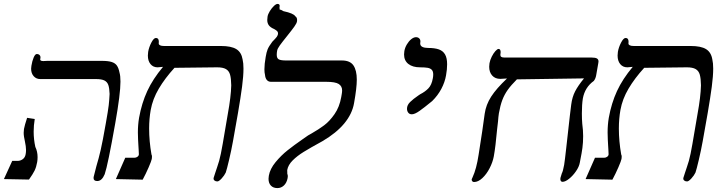

<svg xmlns="http://www.w3.org/2000/svg" viewBox="-23 -915 3664 981"><path d="M149 -242.5Q149 -203 157.5 -164.5Q169 -140.5 169 -112Q169 -99 167 -87Q162.5 -61.5 153.8 -43.5Q145 -25.5 125 2.5L-3 0L39.5 -93H67.5Q81 -93 93 -101.5Q105 -110 108 -127Q110 -137.5 110 -149Q110 -166 104 -194Q101.5 -204.5 99.8 -215.5Q98 -226.5 98 -236.5Q98 -245.5 99.5 -256Q103 -275 115.5 -313L154.5 -307Q149 -274 149 -242.5ZM136 -564Q136 -571.5 137.5 -579Q141.5 -603.5 149 -621.2Q156.5 -639 165 -639Q174.5 -639 179.8 -633Q185 -627 183.5 -618L182.5 -613Q180.5 -603 198.5 -603Q204 -603 209.2 -603.5Q214.5 -604 218.5 -604H497.5Q530 -604 547.8 -598.2Q565.5 -592.5 574.2 -580Q583 -567.5 587.5 -544.5Q592.5 -528 592.5 -498Q592.5 -435.5 566 -286Q528 -71 512 -25Q497.5 10 474 10Q455 10 455 -5.5Q455 -9 455.5 -11Q457.5 -21 469.5 -66Q481.5 -105.5 491.5 -149Q501.5 -192.5 517.5 -284Q529.5 -351 532.5 -377.5Q535.5 -404 537 -435Q536 -464.5 530.5 -480.5Q525 -496.5 510.5 -503.8Q496 -511 468 -511H183Q162 -511 149 -525.8Q136 -540.5 136 -564Z M1167.5 -194Q1159 -147 1147.5 -98.2Q1136 -49.5 1130.5 -33.5Q1123.5 -18.5 1109.5 -3.2Q1095.5 12 1087.5 12Q1078.5 12 1072.8 7.2Q1067 2.5 1068.5 -6Q1069 -9 1077 -32.5L1086.5 -61Q1097.5 -91 1105.5 -130Q1113.5 -169 1127 -251Q1134.5 -297 1141 -333Q1157 -420 1158.5 -479Q1158 -514 1152.5 -533.5Q1147 -553 1131.5 -562Q1116 -571 1086.5 -571L868.5 -568.5Q820 -515.5 788.5 -462.2Q757 -409 747 -353Q739 -308 739 -258Q739 -193.5 751 -125.5Q753.5 -122 753.5 -114Q753.5 -107 752.5 -103Q751 -93.5 736.5 -60Q722 -26.5 706 3L569 0L617 -109H664Q672.5 -109 679.5 -114.2Q686.5 -119.5 686.5 -127L685.5 -149L684 -174Q683.5 -181.5 682.5 -201.5Q681.5 -221.5 681.5 -238Q681.5 -277.5 687.5 -313Q701 -388 729.5 -449.8Q758 -511.5 810 -573.5L782.5 -571Q759.5 -571 746 -587.5Q732.5 -604 732.5 -631Q732.5 -640.5 734 -650Q738 -673.5 750.2 -697.2Q762.5 -721 773.5 -721Q788.5 -721 788.5 -702L788 -692.5Q788 -687 794.8 -683.5Q801.5 -680 815 -680H1106Q1158.5 -680 1184.5 -664Q1210.5 -648 1216.5 -611.5Q1221 -593 1221 -564.5Q1221 -527 1213.8 -472Q1206.5 -417 1193 -338Z M1625 -194Q1562 -159.5 1528.8 -139Q1495.5 -118.5 1472.2 -95.2Q1449 -72 1444.5 -46L1445 -26.5Q1447.5 -21.5 1447.5 -14.5Q1447.5 -12 1446.5 -5Q1442 19 1427.8 32.5Q1413.5 46 1394.5 46Q1373 46 1361 33.2Q1349 20.5 1349 -1.5Q1349 -9 1350.5 -17Q1356.5 -52 1385.2 -86.8Q1414 -121.5 1446.5 -147.2Q1479 -173 1523 -203.5Q1543 -217 1551 -223Q1563.5 -230.5 1569.5 -233.5Q1605.5 -254 1633.2 -274.8Q1661 -295.5 1686.2 -331.8Q1711.5 -368 1720.5 -419Q1721 -422.5 1723 -433.5Q1725 -444.5 1725 -453Q1725 -474.5 1707.8 -485.8Q1690.5 -497 1643.5 -497H1361.5Q1348.5 -497 1340.5 -506.2Q1332.5 -515.5 1331 -532.5Q1328 -544 1328 -561Q1328 -587 1334.5 -624Q1338.5 -648.5 1344.5 -663.2Q1350.5 -678 1368.5 -702Q1385.5 -719 1391.5 -727.2Q1397.5 -735.5 1397.5 -745Q1397.5 -751.5 1393 -756Q1388.5 -760.5 1378 -766.5Q1359 -774.5 1350.8 -785.5Q1342.5 -796.5 1342.5 -813Q1342.5 -821 1344 -830Q1346 -842.5 1355.5 -858Q1365 -873.5 1376.2 -884.2Q1387.5 -895 1395 -895Q1406 -895 1406 -884.5Q1406 -883 1405 -877L1406 -866Q1412.5 -866 1425 -858Q1451 -852.5 1466.5 -845.8Q1482 -839 1485 -832.5Q1495 -826.5 1495 -813Q1495 -808.5 1494.5 -806Q1493 -796 1480.5 -778.5Q1468 -761 1443.5 -730.5Q1418.5 -699.5 1406.5 -682.8Q1394.5 -666 1393 -656Q1391 -645.5 1391 -635Q1391 -617.5 1401.2 -611.8Q1411.5 -606 1439 -606H1724Q1765.5 -606 1782.8 -580.8Q1800 -555.5 1800 -508Q1800 -466 1786 -388Q1776.5 -333 1735.8 -284Q1695 -235 1625 -194Z M2081 -331Q2069.5 -331 2063 -339.2Q2056.5 -347.5 2056.5 -359.5Q2056.5 -378 2072.5 -393.8Q2088.5 -409.5 2115 -427.5L2124 -433.5Q2149.5 -446.5 2166 -463.8Q2182.5 -481 2188.5 -515Q2190.5 -525 2190.5 -534.5Q2190.5 -550.5 2183.2 -558.2Q2176 -566 2162.2 -568.5Q2148.5 -571 2123.5 -571Q2085.5 -571 2063.5 -588.2Q2041.5 -605.5 2041.5 -637Q2041.5 -645 2043 -654Q2046 -671.5 2055.8 -688Q2065.5 -704.5 2078.2 -714.8Q2091 -725 2102.5 -725Q2112.5 -725 2118.8 -719Q2125 -713 2125 -703.5Q2125 -700 2124.5 -698Q2124 -696.5 2124 -693Q2124 -681 2135 -675.5Q2146 -670 2164.5 -670Q2198.5 -670 2219.5 -662.5Q2240.5 -655 2251 -636.8Q2261.5 -618.5 2261.5 -586.5Q2261.5 -560.5 2256 -530Q2250 -495 2232 -461Q2214 -427 2185 -398.5Q2145.5 -366 2120.8 -348.5Q2096 -331 2081 -331Z M2387 1 2391.5 -9Q2411.5 -52 2422.5 -125L2441 -245L2453.5 -334Q2460 -380 2486.5 -421.2Q2513 -462.5 2567.5 -514L2533.5 -512Q2507 -512 2491.8 -529Q2476.5 -546 2476.5 -574Q2476.5 -583 2478 -592Q2481 -608.5 2489.5 -625.5Q2498 -642.5 2508 -653.8Q2518 -665 2524.5 -665Q2529.5 -665 2532.2 -660.8Q2535 -656.5 2535 -649Q2535 -646 2534 -639Q2533.5 -637.5 2533.5 -634.5Q2533.5 -627.5 2538.5 -624.2Q2543.5 -621 2554.5 -621H2999.5Q3019 -621 3027 -616.2Q3035 -611.5 3035 -601Q3035 -599 3034 -593L3023 -530Q3020 -513 3011 -501.5Q2965.5 -469 2955 -412Q2950 -381 2950 -335Q2950 -305 2952 -282.5Q2956.5 -249.5 2956.5 -219.5Q2956.5 -187 2952.8 -159.2Q2949 -131.5 2942.5 -100L2939.5 -84Q2936 -63.5 2920.2 -40.5Q2904.5 -17.5 2885 -1.8Q2865.5 14 2851 14Q2846 14 2843 10.2Q2840 6.5 2840 0Q2840 -4 2840.5 -6Q2843.5 -17.5 2847.5 -29Q2853.5 -39.5 2859.5 -73Q2863 -94.5 2870 -158Q2882 -271.5 2888.5 -323L2895.5 -380Q2900.5 -419.5 2915.8 -448.8Q2931 -478 2961 -514.5L2618 -509.5Q2588.5 -480 2571.2 -455.8Q2554 -431.5 2543.5 -403.8Q2533 -376 2526 -336Q2524 -325 2523.5 -317Q2523 -303.5 2517 -255Q2509 -165.5 2500 -116Q2494.5 -86.5 2478.8 -55.8Q2463 -25 2441.5 -5Q2420 15 2399 15Q2393 15 2389.8 10.8Q2386.5 6.5 2387 1Z M3567.5 -194Q3559 -147 3547.5 -98.2Q3536 -49.5 3530.5 -33.5Q3523.5 -18.5 3509.5 -3.2Q3495.5 12 3487.5 12Q3478.5 12 3472.8 7.2Q3467 2.5 3468.5 -6Q3469 -9 3477 -32.5L3486.5 -61Q3497.5 -91 3505.5 -130Q3513.5 -169 3527 -251Q3534.5 -297 3541 -333Q3557 -420 3558.5 -479Q3558 -514 3552.5 -533.5Q3547 -553 3531.5 -562Q3516 -571 3486.5 -571L3268.5 -568.5Q3220 -515.5 3188.5 -462.2Q3157 -409 3147 -353Q3139 -308 3139 -258Q3139 -193.5 3151 -125.5Q3153.5 -122 3153.5 -114Q3153.5 -107 3152.5 -103Q3151 -93.5 3136.5 -60Q3122 -26.5 3106 3L2969 0L3017 -109H3064Q3072.5 -109 3079.5 -114.2Q3086.5 -119.5 3086.5 -127L3085.5 -149L3084 -174Q3083.5 -181.5 3082.5 -201.5Q3081.5 -221.5 3081.5 -238Q3081.5 -277.5 3087.5 -313Q3101 -388 3129.5 -449.8Q3158 -511.5 3210 -573.5L3182.5 -571Q3159.5 -571 3146 -587.5Q3132.5 -604 3132.5 -631Q3132.5 -640.5 3134 -650Q3138 -673.5 3150.2 -697.2Q3162.5 -721 3173.5 -721Q3188.5 -721 3188.5 -702L3188 -692.5Q3188 -687 3194.8 -683.5Q3201.5 -680 3215 -680H3506Q3558.5 -680 3584.5 -664Q3610.5 -648 3616.5 -611.5Q3621 -593 3621 -564.5Q3621 -527 3613.8 -472Q3606.5 -417 3593 -338Z"/></svg>

Font: JuliaMono Italic
Style: Regular
Weight: 400
Italic angle: -9°
Monospace: yes
Designer: cormullion
Foundry: corm
Version: Version 0.049; ttfautohint (v1.8.4)